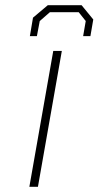

<svg xmlns="http://www.w3.org/2000/svg" viewBox="-20 -719 379 739"><path d="M95 -580 107 -651 164 -699H294L339 -644L328 -580H300L310 -638L283 -672H172L133 -638L122 -580ZM93 0 185 -523H218L126 0Z"/></svg>

Font: Tomorrow ExtraLight
Style: Italic
Weight: 275
Italic angle: -10°
Designer: Tony de Marco, Monica Rizzolli
Foundry: Just in Type
Version: Version 2.002